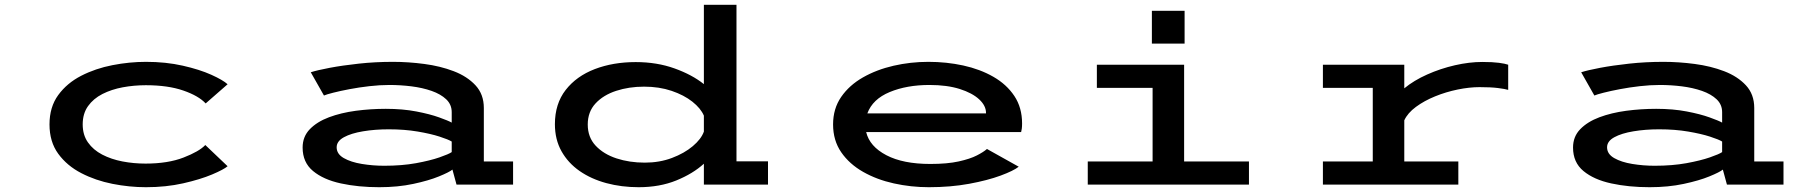

<svg xmlns="http://www.w3.org/2000/svg" viewBox="-20 -770 7540 801"><path d="M589 11Q520 11 449.2 -3Q378.5 -17 319 -47.8Q259.5 -78.5 223 -128.5Q186.5 -178.5 186.5 -251Q186.5 -323.5 223 -373.5Q259.5 -423.5 319 -454Q378.5 -484.5 449.2 -498.2Q520 -512 589 -512Q672 -512 742.5 -496Q813 -480 861.8 -458Q910.5 -436 929.5 -418.5L838 -338.5Q809 -370 745 -392.2Q681 -414.5 588.5 -414.5Q539 -414.5 492 -405.8Q445 -397 407.2 -377.8Q369.5 -358.5 347.2 -327.2Q325 -296 325 -251Q325 -207 347 -175.8Q369 -144.5 406.5 -125Q444 -105.5 490.8 -96.5Q537.5 -87.5 587.5 -87.5Q680.5 -87.5 745.8 -112.8Q811 -138 836.5 -165L929.5 -76.5Q914 -63 865 -42.2Q816 -21.5 744.2 -5.2Q672.5 11 589 11Z M1562 11Q1474.5 11 1402 -4.8Q1329.5 -20.5 1286 -56.5Q1242.5 -92.5 1242.5 -154.5Q1242.5 -200 1272.5 -231Q1302.5 -262 1352.5 -280.8Q1402.5 -299.5 1464.2 -307.8Q1526 -316 1589.5 -316Q1659.5 -316 1716.8 -305Q1774 -294 1812.2 -280.2Q1850.5 -266.5 1864.5 -258.5V-302Q1864.5 -334 1841.5 -355.8Q1818.5 -377.5 1780.5 -390.8Q1742.5 -404 1696.5 -409.8Q1650.5 -415.5 1604.5 -415.5Q1564.5 -415.5 1521 -410.5Q1477.5 -405.5 1438 -398Q1398.5 -390.5 1370 -383.2Q1341.5 -376 1331.5 -371.5L1276.5 -468.5Q1302.5 -477 1355.2 -487Q1408 -497 1476.8 -504.5Q1545.5 -512 1619.5 -512Q1683.5 -512 1750 -503.2Q1816.5 -494.5 1872.8 -473Q1929 -451.5 1963.8 -414Q1998.5 -376.5 1998.5 -319.5V-96.5H2120.5V0H1884.5L1867.5 -62.5Q1854 -51.5 1811.2 -34Q1768.5 -16.5 1704.2 -2.8Q1640 11 1562 11ZM1583 -78.5Q1656.5 -78.5 1715.5 -89.2Q1774.5 -100 1813.5 -113.5Q1852.5 -127 1864.5 -135.5V-179.5Q1851 -188 1814 -200Q1777 -212 1722.5 -221.2Q1668 -230.5 1601.5 -230.5Q1544 -230.5 1494.5 -222.2Q1445 -214 1414.8 -197.5Q1384.5 -181 1384.5 -155.5Q1384.5 -127.5 1414.2 -110.5Q1444 -93.5 1489.8 -86Q1535.5 -78.5 1583 -78.5Z M2644.5 11Q2573 11 2509.8 -6Q2446.5 -23 2398.2 -56.5Q2350 -90 2322.5 -139Q2295 -188 2295 -252Q2295 -337 2340 -394.8Q2385 -452.5 2461.5 -481.8Q2538 -511 2632 -511Q2720.5 -511 2794.2 -484.5Q2868 -458 2916.5 -419V-750H3052.5V-97H3184V0H2916.5V-87Q2871 -45.5 2801.5 -17.2Q2732 11 2644.5 11ZM2432 -250.5Q2432 -197.5 2465 -162.2Q2498 -127 2552 -109.2Q2606 -91.5 2670 -91.5Q2731.5 -91.5 2783.2 -111Q2835 -130.5 2870.2 -160.2Q2905.5 -190 2916.5 -221V-287.5Q2903.5 -318 2868.5 -345.8Q2833.5 -373.5 2781.8 -391Q2730 -408.5 2667 -408.5Q2604 -408.5 2550.5 -391Q2497 -373.5 2464.5 -338.5Q2432 -303.5 2432 -250.5Z M3855 11Q3780.5 11 3709.2 -4.8Q3638 -20.5 3580.8 -53Q3523.5 -85.5 3489.5 -134.8Q3455.5 -184 3455.5 -251Q3455.5 -316.5 3489.2 -365.5Q3523 -414.5 3580 -447Q3637 -479.5 3708 -495.8Q3779 -512 3853 -512Q3928.5 -512 3998.5 -496.8Q4068.5 -481.5 4124 -449.8Q4179.5 -418 4211.8 -369.5Q4244 -321 4244 -255Q4244 -242.5 4242.8 -233.2Q4241.5 -224 4240 -219H3593.5Q3608 -159 3677.8 -122.5Q3747.5 -86 3861 -86Q3932 -86 3979.5 -96.5Q4027 -107 4055.2 -121.5Q4083.5 -136 4097.5 -148.5L4230 -74.5Q4208.5 -57.5 4154.5 -37.5Q4100.5 -17.5 4023.2 -3.2Q3946 11 3855 11ZM3857.5 -415.5Q3763 -415.5 3691.8 -386Q3620.5 -356.5 3598.5 -297H4093.5V-299Q4093.5 -329 4065 -355.5Q4036.5 -382 3983.8 -398.8Q3931 -415.5 3857.5 -415.5Z M4785.5 -725H4922V-588H4785.5ZM4518 0V-96.5H4788.5V-403.5H4556V-500H4920V-96.5H5190.5V0Z M5499 0V-96.5H5707V-403.5H5499V-500H5838.5V-401.5Q5878.5 -434.5 5934 -459.2Q5989.5 -484 6049.8 -497.8Q6110 -511.5 6163.5 -511.5Q6207 -511.5 6233.2 -508Q6259.5 -504.5 6272 -500V-395Q6259 -399 6229 -402.8Q6199 -406.5 6152.5 -406.5Q6110 -406.5 6061.2 -396.5Q6012.5 -386.5 5967 -368Q5921.5 -349.5 5887 -324Q5852.5 -298.5 5838.5 -268V-96.5H6064V0Z M6862 11Q6774.5 11 6702 -4.8Q6629.5 -20.5 6586 -56.5Q6542.5 -92.5 6542.5 -154.5Q6542.5 -200 6572.5 -231Q6602.5 -262 6652.5 -280.8Q6702.5 -299.5 6764.2 -307.8Q6826 -316 6889.5 -316Q6959.5 -316 7016.8 -305Q7074 -294 7112.2 -280.2Q7150.5 -266.5 7164.5 -258.5V-302Q7164.5 -334 7141.5 -355.8Q7118.5 -377.5 7080.5 -390.8Q7042.5 -404 6996.5 -409.8Q6950.5 -415.5 6904.5 -415.5Q6864.5 -415.5 6821 -410.5Q6777.5 -405.5 6738 -398Q6698.5 -390.5 6670 -383.2Q6641.5 -376 6631.5 -371.5L6576.5 -468.5Q6602.5 -477 6655.2 -487Q6708 -497 6776.8 -504.5Q6845.5 -512 6919.5 -512Q6983.5 -512 7050 -503.2Q7116.5 -494.5 7172.8 -473Q7229 -451.5 7263.8 -414Q7298.5 -376.5 7298.5 -319.5V-96.5H7420.5V0H7184.5L7167.5 -62.5Q7154 -51.5 7111.2 -34Q7068.5 -16.5 7004.2 -2.8Q6940 11 6862 11ZM6883 -78.5Q6956.5 -78.5 7015.5 -89.2Q7074.5 -100 7113.5 -113.5Q7152.5 -127 7164.5 -135.5V-179.5Q7151 -188 7114 -200Q7077 -212 7022.5 -221.2Q6968 -230.5 6901.5 -230.5Q6844 -230.5 6794.5 -222.2Q6745 -214 6714.8 -197.5Q6684.5 -181 6684.5 -155.5Q6684.5 -127.5 6714.2 -110.5Q6744 -93.5 6789.8 -86Q6835.5 -78.5 6883 -78.5Z"/></svg>

Font: Trispace Expanded Medium
Style: Regular
Weight: 500
Width: 7
Designer: Tyler Finck
Foundry: Etcetera Type Company
Version: Version 1.210; ttfautohint (v1.8.3)